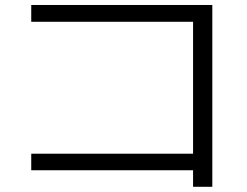

<svg xmlns="http://www.w3.org/2000/svg" viewBox="-20 -715 978 759"><path d="M743.2 -42H103.5V-107.4H743.2V-628.9H103.5V-695.3H819.3V23.4H743.2Z"/></svg>

Font: Pretendard JP Variable
Style: Regular
Weight: 400
Designer: Base glyphs from Inter by Rasmus Andersson; Hangul glyphs from Noto Sans CJK(Source Han Sans) by Jang Soo-young and Kang
Foundry: Kil Hyung-jin
Version: Version 1.307;Glyphs 3.2 (3192)